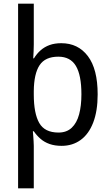

<svg xmlns="http://www.w3.org/2000/svg" viewBox="-20 -780 599 1040"><path d="M509 -269Q509 -179 485 -116.5Q461 -54 417 -22Q373 10 314 10Q277 10 248.5 0Q220 -10 199 -28.5Q178 -47 163 -69H158Q159 -60 160 -45Q161 -30 162 -15Q163 0 163 10V240H78V-760H163V-539Q163 -523 162 -501.5Q161 -480 160 -464H164Q179 -489 200 -507.5Q221 -526 248.5 -536Q276 -546 312 -546Q403 -546 456 -476Q509 -406 509 -269ZM421 -269Q421 -373 391 -423Q361 -473 296 -473Q225 -473 194.5 -427Q164 -381 163 -287V-268Q163 -166 192.5 -114Q222 -62 297 -62Q341 -62 368.5 -88Q396 -114 408.5 -160.5Q421 -207 421 -269Z"/></svg>

Font: Noto Sans Thai SemiCondensed
Style: Regular
Weight: 400
Width: 4
Designer: Monotype Design Team
Foundry: Monotype Imaging Inc.
Version: Version 2.001